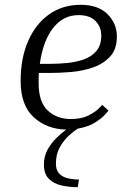

<svg xmlns="http://www.w3.org/2000/svg" viewBox="-20 -530 507 800"><path d="M432 -69Q432 -69 418.5 -53.5Q405 -38 377 -20Q349 -2 304 6Q289 15 267.5 34.5Q246 54 229.5 83Q213 112 213 152Q213 179 227 193.5Q241 208 263 213Q285 218 309 218L304 250Q270 250 237.5 243Q205 236 184 215.5Q163 195 163 156Q163 122 177.5 95Q192 68 213.5 46.5Q235 25 256 10Q174 8 120 -42Q66 -92 66 -192Q66 -288 97.5 -359.5Q129 -431 185 -470.5Q241 -510 316 -510Q389 -510 428 -471Q467 -432 467 -378Q467 -325 439 -294.5Q411 -264 367.5 -249Q324 -234 276 -230Q228 -226 187 -226H142Q141 -216 141 -205Q141 -194 141 -183Q141 -105 179 -69.5Q217 -34 275 -34Q320 -34 349 -49Q378 -64 392 -78.5Q406 -93 406 -93ZM307 -467Q243 -467 201 -413Q159 -359 146 -264H189Q223 -264 260 -267.5Q297 -271 329.5 -282.5Q362 -294 382 -318Q402 -342 402 -382Q402 -418 378 -442.5Q354 -467 307 -467Z"/></svg>

Font: Arsenal SC
Style: Italic
Weight: 400
Italic angle: -9.10001°
Designer: Andrij Shevchenko
Foundry: Stairsfor
Version: Version 2.001; ttfautohint (v1.8.4.7-5d5b)